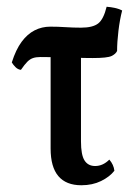

<svg xmlns="http://www.w3.org/2000/svg" viewBox="-20 -540 397 569"><path d="M42 -333Q33 -334 26 -341Q19 -348 15 -355Q27 -393 44 -416Q61 -439 82.5 -450Q104 -461 129 -461Q152 -461 174.5 -459.5Q197 -458 220 -458Q255 -458 271 -470.5Q287 -483 296 -520Q309 -519 320.5 -516.5Q332 -514 342 -509Q335 -482 331 -448.5Q327 -415 327 -389Q323 -380 310.5 -374Q298 -368 255 -368Q230 -368 202 -369Q174 -370 148 -370.5Q122 -371 100 -371Q87 -371 78 -368Q69 -365 61 -357Q53 -349 42 -333ZM221 9Q176 9 153 -18Q130 -45 130 -100V-391H220V-121Q220 -81 230.5 -64.5Q241 -48 262 -48Q285 -48 304 -67Q317 -52 319 -34Q305 -16 279.5 -3.5Q254 9 221 9Z"/></svg>

Font: Vollkorn
Style: Regular
Weight: 400
Designer: Friedrich Althausen
Foundry: Friedrich Althausen
Version: Version 5.001